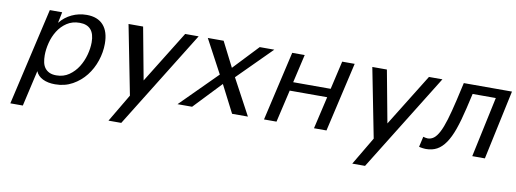

<svg xmlns="http://www.w3.org/2000/svg" viewBox="-58 -837 3657 1362"><g transform="rotate(10 1770.5 -156.0)"><path d="M212 -500H301L285 -421Q320 -465 370 -488.5Q420 -512 477 -512Q555 -512 596.5 -466Q638 -420 638 -332Q638 -271 617.5 -209.5Q597 -148 558.5 -99Q520 -50 464.5 -19Q409 12 339 12Q287 12 250.5 -6Q214 -24 200 -58L141 200H51ZM232 -178Q232 -151 237 -127.5Q242 -104 254.5 -87.5Q267 -71 287 -61.5Q307 -52 337 -52Q389 -52 428 -79Q467 -106 492.5 -146.5Q518 -187 531 -235Q544 -283 544 -326Q544 -448 437 -448Q384 -448 345 -422Q306 -396 281 -356Q256 -316 244 -268.5Q232 -221 232 -178Z M877 -1 779 -500H884L954 -124L1187 -500H1284L850 200H758Z M1613 0 1512 -197 1325 0H1220L1479 -259L1350 -500H1464L1555 -321L1724 -500H1829L1588 -259L1727 0Z M2203 0 2257 -233H1987L1933 0H1843L1958 -500H2048L2001 -296H2271L2318 -500H2408L2293 0Z M2633 -1 2535 -500H2640L2710 -124L2943 -500H3040L2606 200H2514Z M2977 -75Q2982 -73 2993 -71Q3004 -69 3009 -69Q3033 -69 3053 -84Q3073 -99 3091.5 -134.5Q3110 -170 3127.5 -228Q3145 -286 3165 -372L3194 -500H3541L3434 0H3343L3436 -435H3269L3244 -327Q3223 -237 3200.5 -173.5Q3178 -110 3150.5 -70Q3123 -30 3089 -11.5Q3055 7 3011 7Q3007 7 2999.5 6.5Q2992 6 2984.5 5Q2977 4 2970 2.5Q2963 1 2960 0Z"/></g></svg>

Font: Perun
Style: Italic
Weight: 400
Italic angle: -12°
Foundry: Copyright (c) Stefan Peev, Context Ltd, 2016
Version: Version 1.027